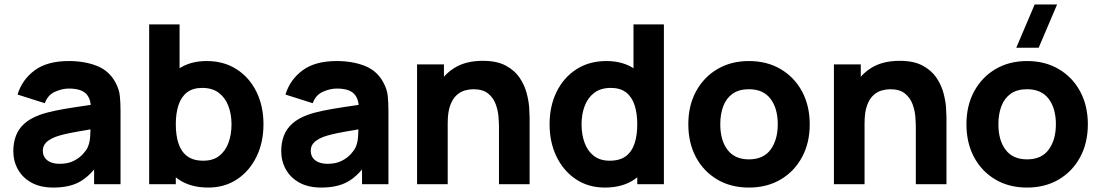

<svg xmlns="http://www.w3.org/2000/svg" viewBox="-20 -830 4961 865"><path d="M220 15Q162 15 121.8 -7.2Q81.5 -29.5 60.8 -66.8Q40 -104 40 -149Q40 -186.5 51.5 -217.5Q63 -248.5 88.8 -272.2Q114.5 -296 158 -312Q188 -323 229.5 -331.5Q271 -340 323.5 -347.8Q376 -355.5 439 -365L390 -338Q390 -386 367 -408.5Q344 -431 290 -431Q260 -431 227.5 -416.5Q195 -402 182 -365L59 -404Q79.5 -471 136 -513Q192.5 -555 290 -555Q361.5 -555 417 -533Q472.5 -511 501 -457Q517 -427 520 -397Q523 -367 523 -330V0H404V-111L421 -88Q381.5 -33.5 335.8 -9.2Q290 15 220 15ZM249 -92Q286.5 -92 312.2 -105.2Q338 -118.5 353.2 -135.5Q368.5 -152.5 374 -164Q384.5 -186 386.2 -215.2Q388 -244.5 388 -264L428 -254Q367.5 -244 330 -237.2Q292.5 -230.5 269.5 -225Q246.5 -219.5 229 -213Q209 -205 196.8 -195.8Q184.5 -186.5 178.8 -175.5Q173 -164.5 173 -151Q173 -132.5 182.2 -119.2Q191.5 -106 208.5 -99Q225.5 -92 249 -92Z M918 15Q837.5 15 783.5 -22.5Q729.5 -60 702.2 -124.5Q675 -189 675 -270Q675 -351 702 -415.5Q729 -480 781.5 -517.5Q834 -555 911 -555Q988.5 -555 1046 -518Q1103.5 -481 1135.2 -416.8Q1167 -352.5 1167 -270Q1167 -189 1135.8 -124.5Q1104.5 -60 1048.5 -22.5Q992.5 15 918 15ZM652 0V-720H789V-370H772V0ZM896 -106Q940 -106 968 -128Q996 -150 1009.5 -187.2Q1023 -224.5 1023 -270Q1023 -315 1009 -352.2Q995 -389.5 965.8 -411.8Q936.5 -434 891 -434Q848.5 -434 822.2 -413.5Q796 -393 784 -356Q772 -319 772 -270Q772 -221 784 -184Q796 -147 823.2 -126.5Q850.5 -106 896 -106Z M1427 15Q1369 15 1328.8 -7.2Q1288.5 -29.5 1267.8 -66.8Q1247 -104 1247 -149Q1247 -186.5 1258.5 -217.5Q1270 -248.5 1295.8 -272.2Q1321.5 -296 1365 -312Q1395 -323 1436.5 -331.5Q1478 -340 1530.5 -347.8Q1583 -355.5 1646 -365L1597 -338Q1597 -386 1574 -408.5Q1551 -431 1497 -431Q1467 -431 1434.5 -416.5Q1402 -402 1389 -365L1266 -404Q1286.5 -471 1343 -513Q1399.5 -555 1497 -555Q1568.5 -555 1624 -533Q1679.5 -511 1708 -457Q1724 -427 1727 -397Q1730 -367 1730 -330V0H1611V-111L1628 -88Q1588.5 -33.5 1542.8 -9.2Q1497 15 1427 15ZM1456 -92Q1493.5 -92 1519.2 -105.2Q1545 -118.5 1560.2 -135.5Q1575.5 -152.5 1581 -164Q1591.5 -186 1593.2 -215.2Q1595 -244.5 1595 -264L1635 -254Q1574.5 -244 1537 -237.2Q1499.5 -230.5 1476.5 -225Q1453.5 -219.5 1436 -213Q1416 -205 1403.8 -195.8Q1391.5 -186.5 1385.8 -175.5Q1380 -164.5 1380 -151Q1380 -132.5 1389.2 -119.2Q1398.5 -106 1415.5 -99Q1432.5 -92 1456 -92Z M2228 0V-255Q2228 -273.5 2226 -302.2Q2224 -331 2213.5 -360Q2203 -389 2179.2 -408.5Q2155.5 -428 2112 -428Q2094.5 -428 2074.5 -422.5Q2054.5 -417 2037 -401.2Q2019.5 -385.5 2008.2 -355Q1997 -324.5 1997 -274L1919 -311Q1919 -375 1945 -431Q1971 -487 2023.2 -521.5Q2075.5 -556 2155 -556Q2218.5 -556 2258.5 -534.5Q2298.5 -513 2320.8 -480Q2343 -447 2352.5 -411.2Q2362 -375.5 2364 -346Q2366 -316.5 2366 -303V0ZM1859 0V-540H1980V-361H1997V0Z M2705 15Q2630.5 15 2574.5 -22.5Q2518.5 -60 2487.2 -124.5Q2456 -189 2456 -270Q2456 -352.5 2487.8 -416.8Q2519.5 -481 2577 -518Q2634.5 -555 2712 -555Q2789 -555 2841.5 -517.5Q2894 -480 2921 -415.5Q2948 -351 2948 -270Q2948 -189 2920.8 -124.5Q2893.5 -60 2839.5 -22.5Q2785.5 15 2705 15ZM2727 -106Q2772.5 -106 2799.8 -126.5Q2827 -147 2839 -184Q2851 -221 2851 -270Q2851 -319 2839 -356Q2827 -393 2800.8 -413.5Q2774.5 -434 2732 -434Q2686.5 -434 2657.2 -411.8Q2628 -389.5 2614 -352.2Q2600 -315 2600 -270Q2600 -224.5 2613.5 -187.2Q2627 -150 2655 -128Q2683 -106 2727 -106ZM2851 0V-370H2834V-720H2971V0Z M3354 15Q3272.5 15 3211 -21.5Q3149.5 -58 3115.2 -122.2Q3081 -186.5 3081 -270Q3081 -354.5 3116 -418.8Q3151 -483 3212.5 -519Q3274 -555 3354 -555Q3435.5 -555 3497.2 -518.5Q3559 -482 3593.5 -417.8Q3628 -353.5 3628 -270Q3628 -186 3593.2 -121.8Q3558.5 -57.5 3496.8 -21.2Q3435 15 3354 15ZM3354 -112Q3419.5 -112 3451.8 -156.2Q3484 -200.5 3484 -270Q3484 -342 3451.2 -385Q3418.5 -428 3354 -428Q3309.5 -428 3281 -408Q3252.5 -388 3238.8 -352.5Q3225 -317 3225 -270Q3225 -197.5 3257.8 -154.8Q3290.5 -112 3354 -112Z M4106 0V-255Q4106 -273.5 4104 -302.2Q4102 -331 4091.5 -360Q4081 -389 4057.2 -408.5Q4033.5 -428 3990 -428Q3972.5 -428 3952.5 -422.5Q3932.5 -417 3915 -401.2Q3897.5 -385.5 3886.2 -355Q3875 -324.5 3875 -274L3797 -311Q3797 -375 3823 -431Q3849 -487 3901.2 -521.5Q3953.5 -556 4033 -556Q4096.5 -556 4136.5 -534.5Q4176.5 -513 4198.8 -480Q4221 -447 4230.5 -411.2Q4240 -375.5 4242 -346Q4244 -316.5 4244 -303V0ZM3737 0V-540H3858V-361H3875V0Z M4659.5 -615H4558.5L4641.5 -810H4742.5ZM4607 15Q4525.5 15 4464 -21.5Q4402.5 -58 4368.2 -122.2Q4334 -186.5 4334 -270Q4334 -354.5 4369 -418.8Q4404 -483 4465.5 -519Q4527 -555 4607 -555Q4688.5 -555 4750.2 -518.5Q4812 -482 4846.5 -417.8Q4881 -353.5 4881 -270Q4881 -186 4846.2 -121.8Q4811.5 -57.5 4749.8 -21.2Q4688 15 4607 15ZM4607 -112Q4672.5 -112 4704.8 -156.2Q4737 -200.5 4737 -270Q4737 -342 4704.2 -385Q4671.5 -428 4607 -428Q4562.5 -428 4534 -408Q4505.5 -388 4491.8 -352.5Q4478 -317 4478 -270Q4478 -197.5 4510.8 -154.8Q4543.5 -112 4607 -112Z"/></svg>

Font: Manrope ExtraLight ExtraBold
Style: Regular
Weight: 800
Version: Version 4.504